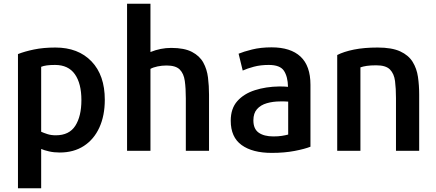

<svg xmlns="http://www.w3.org/2000/svg" viewBox="-20 -800 2330 1026"><path d="M540 -267Q540 -398 469 -472Q398 -546 276 -546Q212 -546 161.5 -535.5Q111 -525 76 -511V206H200V-4Q216 3 242 9Q268 15 299 15Q374 15 428 -20Q482 -55 511 -118.5Q540 -182 540 -267ZM415 -265Q415 -179 382.5 -128Q350 -77 278 -77Q253 -77 233 -83.5Q213 -90 200 -96V-443Q212 -448 230 -450.5Q248 -453 274 -453Q345 -453 380 -403.5Q415 -354 415 -265Z M1097 6V-294Q1097 -341 1091.5 -385.5Q1086 -430 1066.5 -465.5Q1047 -501 1006 -522.5Q965 -544 895 -544Q838 -544 784 -522V-780H659V6H784V-432Q798 -440 821.5 -445Q845 -450 870 -450Q919 -450 940.5 -428.5Q962 -407 967.5 -367.5Q973 -328 973 -274V6Z M1639 -16V-347Q1639 -448 1586 -497.5Q1533 -547 1431 -547Q1373 -547 1327 -535.5Q1281 -524 1255 -513L1277 -423Q1301 -434 1336.5 -443.5Q1372 -453 1416 -453Q1477 -453 1497.5 -421.5Q1518 -390 1519 -336Q1511 -337 1498.5 -337.5Q1486 -338 1473 -338Q1401 -337 1342 -318Q1283 -299 1248 -259.5Q1213 -220 1213 -155Q1213 -67 1271 -25Q1329 17 1432 17Q1500 17 1554.5 6.5Q1609 -4 1639 -16ZM1520 -81Q1505 -77 1486 -74Q1467 -71 1441 -71Q1391 -71 1362.5 -91Q1334 -111 1334 -157Q1334 -195 1353.5 -217Q1373 -239 1406 -248.5Q1439 -258 1477 -258Q1489 -258 1499.5 -258Q1510 -258 1520 -257Z M2220 6V-295Q2220 -344 2213.5 -389Q2207 -434 2185 -469.5Q2163 -505 2118.5 -525.5Q2074 -546 1998 -546Q1925 -546 1871 -535Q1817 -524 1782 -506V6H1906V-440Q1920 -445 1940 -448Q1960 -451 1991 -451Q2042 -451 2064 -428.5Q2086 -406 2091 -366.5Q2096 -327 2096 -276V6Z"/></svg>

Font: Repo DemiBold
Style: Regular
Weight: 600
Designer: Stefan Peev
Foundry: Context Ltd
Version: Version 1.502